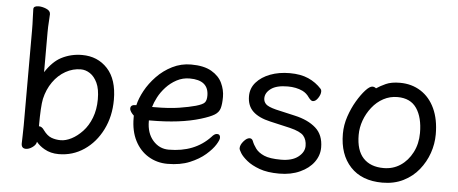

<svg xmlns="http://www.w3.org/2000/svg" viewBox="-49 -825 2286 958"><g transform="rotate(5 1094.0 -345.5)"><path d="M107 5Q84 5 84 -20Q84 -32 85 -58Q86 -84 86 -110V-587Q86 -618 84.5 -647Q83 -676 83 -693Q83 -709 109 -709Q126 -709 146 -701Q168 -692 168 -675Q168 -663 166 -637.5Q164 -612 164 -586V-384Q200 -439 242 -461Q290 -486 346 -486Q424 -486 473.5 -432.5Q523 -379 523 -277Q523 -194 489.5 -127Q456 -60 399 -21.5Q342 17 272 17Q231 17 200 -1Q175 -15 159 -35L158 -31Q155 -18 138.5 -6.5Q122 5 107 5ZM163 -113Q177 -113 189 -95Q208 -69 229.5 -61Q251 -53 276 -53Q301 -53 329.5 -67.5Q358 -82 384.5 -110Q411 -138 427 -179.5Q443 -221 443 -272.5Q443 -324 428.5 -354.5Q414 -385 392 -399.5Q370 -414 346 -414Q306 -414 269.5 -393.5Q233 -373 207 -336Q181 -299 170 -251Q162 -213 162 -113Q163 -113 163 -113Z M892 -486Q956 -486 994 -464Q1032 -442 1048 -408Q1064 -374 1064 -338.5Q1064 -303 1058 -282Q1052 -261 1031 -248Q1010 -235 964 -221Q863 -190 713 -190H706V-186Q706 -126 738 -89.5Q770 -53 817 -53Q947 -53 1024 -135Q1038 -152 1051 -152Q1067 -152 1067 -134Q1067 -123 1052 -99Q1037 -75 1006 -48Q975 -21 928 -1.5Q881 18 817 18Q764 18 721 -8Q678 -34 653.5 -82Q629 -130 629 -196V-207Q621 -214 614.5 -223.5Q608 -233 608 -241Q608 -260 633 -260Q634 -260 637 -260Q645 -295 666 -333.5Q687 -372 720.5 -407Q754 -442 798 -464Q842 -486 892 -486ZM716 -258H728Q801 -258 851 -266Q901 -274 933 -283Q968 -293 977 -304Q986 -315 986 -338Q986 -416 891 -416Q856 -416 826 -400Q796 -384 773 -359Q750 -334 736 -307Q722 -280 716 -258Z M1193 -354Q1193 -394 1219 -423.5Q1245 -453 1288.5 -469.5Q1332 -486 1386.5 -486Q1441 -486 1479.5 -469Q1518 -452 1546 -421Q1550 -417 1550 -408Q1550 -393 1538 -375Q1526 -357 1512 -357Q1503 -357 1491 -373Q1477 -394 1456 -404Q1424 -419 1382 -419Q1326 -419 1298 -398.5Q1270 -378 1270 -350Q1270 -333 1282 -321Q1294 -309 1333 -299L1429 -277Q1496 -262 1535 -227.5Q1574 -193 1574 -130Q1574 -90 1549.5 -56.5Q1525 -23 1481 -3Q1436 18 1376.5 18Q1317 18 1277.5 3.5Q1238 -11 1214 -30.5Q1190 -50 1179.5 -67Q1169 -84 1169 -91Q1169 -108 1185 -126.5Q1201 -145 1215 -145Q1226 -145 1231 -134Q1238 -115 1252 -96Q1266 -77 1294.5 -64.5Q1323 -52 1379 -52Q1435 -52 1465.5 -76Q1496 -100 1496 -131Q1496 -162 1479.5 -181.5Q1463 -201 1410 -214L1310 -237Q1252 -250 1222.5 -278Q1193 -306 1193 -354Z M1938 -486Q1997 -486 2042.5 -457Q2088 -428 2113 -374Q2138 -320 2138 -245Q2138 -197 2122 -151Q2106 -105 2075 -66.5Q2044 -28 1998 -5Q1952 18 1893 18Q1790 18 1733 -43Q1676 -104 1676 -208Q1676 -252 1690.5 -295Q1705 -338 1726 -373.5Q1747 -409 1768 -432Q1789 -455 1803 -455Q1813 -455 1821 -448Q1840 -461 1867.5 -473.5Q1895 -486 1938 -486ZM1893 -55Q1940 -55 1977 -79.5Q2014 -104 2036.5 -147.5Q2059 -191 2059 -245Q2059 -323 2028 -368.5Q1997 -414 1932 -414Q1894 -414 1861.5 -396.5Q1829 -379 1805 -348.5Q1781 -318 1768 -282Q1755 -246 1755 -209Q1755 -132 1791 -93.5Q1827 -55 1893 -55Z"/></g></svg>

Font: Moon Stars Kai
Style: Bold
Weight: 700
Designer: GuiWonder
Version: Version 1.101